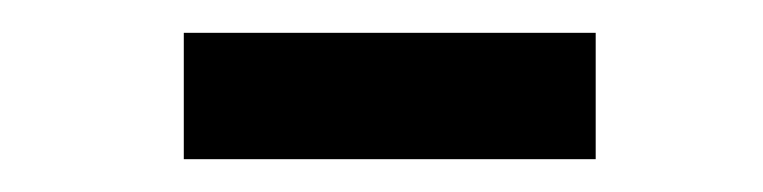

<svg xmlns="http://www.w3.org/2000/svg" viewBox="-20 -697 465 117"><path d="M92 -600V-677H343V-600Z"/></svg>

Font: Archivo Narrow Medium
Style: Regular
Weight: 500
Designer: Hector Gatti
Foundry: Omnibus-Type
Version: Version 3.002